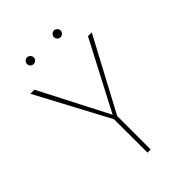

<svg xmlns="http://www.w3.org/2000/svg" viewBox="-249 -985 1097 1097"><g transform="rotate(-45 300.0 -436.0)"><path d="M291.5 -293.9 509.3 -710.9H540L304.7 -270V0H279.3L278.8 -270L43.9 -710.9H76.7ZM150.4 -844.2Q150.4 -855 158.4 -863.3Q166.5 -871.6 177.2 -871.6Q188 -871.6 196.3 -863.3Q204.6 -855 204.6 -844.2Q204.6 -833.5 196.3 -825.4Q188 -817.4 177.2 -817.4Q166.5 -817.4 158.4 -825.4Q150.4 -833.5 150.4 -844.2ZM367.7 -844.2Q367.7 -855 375.7 -863.3Q383.8 -871.6 394.5 -871.6Q405.3 -871.6 413.6 -863.3Q421.9 -855 421.9 -844.2Q421.9 -833.5 413.6 -825.4Q405.3 -817.4 394.5 -817.4Q383.8 -817.4 375.7 -825.4Q367.7 -833.5 367.7 -844.2Z"/></g></svg>

Font: Roboto Mono Thin
Style: Regular
Weight: 250
Designer: Google
Version: Version 2.000985; 2015; ttfautohint (v1.3)